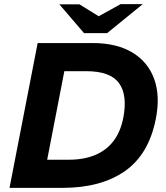

<svg xmlns="http://www.w3.org/2000/svg" viewBox="-20 -908 804 928"><path d="M26 0 162 -700H427Q544 -700 620 -654Q696 -608 725.5 -525.5Q755 -443 733 -333Q699 -161 583 -80.5Q467 0 283 0ZM208 -136H312Q386 -136 440.5 -159Q495 -182 529 -227Q563 -272 576 -339Q597 -449 555 -506.5Q513 -564 396 -564H291ZM386 -748 429 -814 563 -888H670L498 -748ZM386 -748 267 -887H364L482 -814L498 -748Z"/></svg>

Font: REM SemiBold
Style: Italic
Weight: 600
Italic angle: -11°
Designer: Octavio Pardo
Foundry: Ashler Design
Version: Version 1.005;gftools[0.9.28]